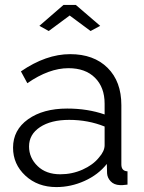

<svg xmlns="http://www.w3.org/2000/svg" viewBox="-20 -750 585 780"><path d="M140 -645 238 -730H288L387 -645L348 -624L263 -687L178 -624ZM33 -150Q33 -222 94 -265.5Q155 -309 253 -309Q336 -309 405 -285V-329Q405 -395 366 -434Q327 -473 258 -473Q179 -473 91 -412L65 -460Q167 -530 265 -530Q361 -530 417 -474.5Q473 -419 473 -323V-82Q473 -55 498 -54V0Q474 3 467 2Q443 1 429.5 -13.5Q416 -28 415 -46L414 -84Q379 -40 323.5 -15Q268 10 209 10Q133 10 83 -36.5Q33 -83 33 -150ZM382 -110Q405 -136 405 -160V-236Q338 -263 261 -263Q187 -263 142.5 -233.5Q98 -204 98 -155Q98 -109 132.5 -75.5Q167 -42 225 -42Q273 -42 315.5 -61Q358 -80 382 -110Z"/></svg>

Font: Raleway-v4020
Style: Regular
Weight: 400
Designer: Matt McInerney, Pablo Impallari, Rodrigo Fuenzalida
Foundry: Matt McInerney, Pablo Impallari, Rodrigo Fuenzalida
Version: Version 4.020;PS 004.020;hotconv 1.0.88;makeotf.lib2.5.64775